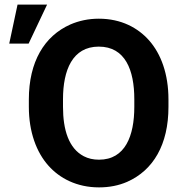

<svg xmlns="http://www.w3.org/2000/svg" viewBox="-20 -802 781 832"><path d="M20 -613H104L184 -782H56ZM105 -339C105 -230 138 -142 190 -84C238 -30 312 10 409 10C454 10 494 2 531 -14C644 -64 710 -175 710 -339V-371C710 -481 678 -568 626 -627C578 -681 506 -721 408 -721C363 -721 322 -712 285 -696C172 -646 105 -534 105 -371ZM253 -339V-372C253 -498 294 -600 408 -600C523 -600 562 -498 562 -372V-339C562 -214 523 -110 409 -110C384 -110 362 -115 343 -125C278 -159 253 -239 253 -339Z"/></svg>

Font: Asimov Pro
Style: Bd
Weight: 700
Designer: Google
Version: Version 2.000980; 2014